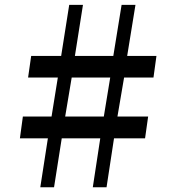

<svg xmlns="http://www.w3.org/2000/svg" viewBox="-20 -790 744 810"><path d="M182 -206.5H64L76.5 -298.5H197.5L224 -463H98.5L111.5 -554H238L272 -769.5H330L296 -554H458L493 -769.5H551.5L516.5 -554H640L627.5 -463H503.5L475.5 -298.5H605L592 -206.5H461L429.5 0H371.5L403 -206.5H240.5L208 0H150ZM418 -298.5 445 -463H282.5L255 -298.5Z"/></svg>

Font: Merriweather 24pt SemiCondensed
Style: Bold
Weight: 700
Width: 4
Designer: Eben Sorkin
Foundry: Eben Sorkin
Version: Version 2.100